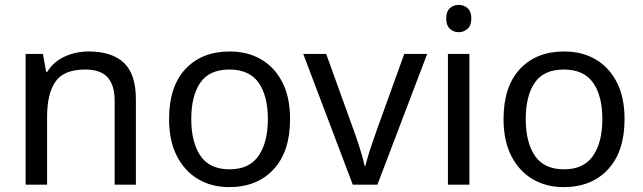

<svg xmlns="http://www.w3.org/2000/svg" viewBox="-20 -757 2634 787"><path d="M343 -546Q439 -546 488 -499.5Q537 -453 537 -349V0H450V-343Q450 -408 421 -440Q392 -472 330 -472Q241 -472 207 -422Q173 -372 173 -278V0H85V-536H156L169 -463H174Q200 -505 246 -525.5Q292 -546 343 -546Z M1169 -269Q1169 -136 1101.5 -63Q1034 10 919 10Q848 10 792.5 -22.5Q737 -55 705 -117.5Q673 -180 673 -269Q673 -402 740 -474Q807 -546 922 -546Q995 -546 1050.5 -513.5Q1106 -481 1137.5 -419.5Q1169 -358 1169 -269ZM764 -269Q764 -174 801.5 -118.5Q839 -63 921 -63Q1002 -63 1040 -118.5Q1078 -174 1078 -269Q1078 -364 1040 -418Q1002 -472 920 -472Q838 -472 801 -418Q764 -364 764 -269Z M1426 0 1223 -536H1317L1431 -220Q1439 -198 1448 -171Q1457 -144 1464 -119.5Q1471 -95 1474 -78H1478Q1482 -95 1489.5 -120Q1497 -145 1506.5 -172Q1516 -199 1523 -220L1637 -536H1731L1527 0Z M1904 -536V0H1816V-536ZM1861 -737Q1881 -737 1896.5 -723.5Q1912 -710 1912 -681Q1912 -653 1896.5 -639Q1881 -625 1861 -625Q1839 -625 1824 -639Q1809 -653 1809 -681Q1809 -710 1824 -723.5Q1839 -737 1861 -737Z M2540 -269Q2540 -136 2472.5 -63Q2405 10 2290 10Q2219 10 2163.5 -22.5Q2108 -55 2076 -117.5Q2044 -180 2044 -269Q2044 -402 2111 -474Q2178 -546 2293 -546Q2366 -546 2421.5 -513.5Q2477 -481 2508.5 -419.5Q2540 -358 2540 -269ZM2135 -269Q2135 -174 2172.5 -118.5Q2210 -63 2292 -63Q2373 -63 2411 -118.5Q2449 -174 2449 -269Q2449 -364 2411 -418Q2373 -472 2291 -472Q2209 -472 2172 -418Q2135 -364 2135 -269Z"/></svg>

Font: Noto Sans Balinese
Style: Regular
Weight: 400
Designer: Aditya Bayu, David Williams
Foundry: David Williams
Version: Version 2.003